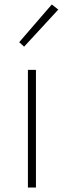

<svg xmlns="http://www.w3.org/2000/svg" viewBox="-20 -840 285 860"><path d="M105 0V-527H141V0ZM88 -631 66 -651 212 -820 241 -797Z"/></svg>

Font: Noto Sans KR Thin
Style: Regular
Weight: 100
Designer: Ryoko NISHIZUKA 西塚涼子 (kana, bopomofo & ideographs); Paul D. Hunt (Latin, Greek & Cyrillic); Sandoll Communications 산돌커뮤니
Foundry: Adobe
Version: Version 2.004-H2;hotconv 1.0.118;makeotfexe 2.5.65603